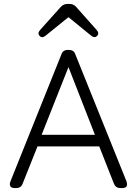

<svg xmlns="http://www.w3.org/2000/svg" viewBox="-20 -953 693 973"><path d="M54 0Q38 0 32.5 -9Q27 -18 33 -34L291 -677Q298 -700 324 -700H329Q355 -700 362 -677L621 -34Q632 0 600 0H590Q566 0 557 -23L483 -211H170L95 -23Q87 0 62 0ZM191 -270H461L327 -613ZM289 -919Q303 -933 321 -933H333Q352 -933 365 -919L469 -802Q485 -784 472 -771Q459 -758 441 -773L327 -866L212 -773Q193 -757 181 -771Q168 -784 184 -802Z"/></svg>

Font: Shin Retro Maru Gothic Regular
Style: Regular
Weight: 400
Designer: Iose
Foundry: Typographish
Version: Version 1.002